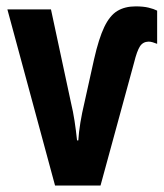

<svg xmlns="http://www.w3.org/2000/svg" viewBox="-20 -576 509 596"><path d="M400.9 -556.2Q425.3 -556.2 441.4 -552.2Q457.5 -548.3 467.8 -543V-439.9Q460.4 -442.9 453.9 -444.8Q447.3 -446.8 440.9 -446.8Q423.8 -446.3 414.6 -432.4Q405.3 -418.5 396 -380.9L292 0H150.9L2.9 -546.9H138.2L200.2 -257.8Q207 -229.5 211.4 -200.7Q215.8 -171.9 219.2 -140.1H223.1Q224.6 -165.5 229.5 -195.3Q234.4 -225.1 242.2 -257.8L272 -392.1Q286.6 -456.5 303.7 -492.2Q320.8 -527.8 344.2 -542Q367.7 -556.2 400.9 -556.2Z"/></svg>

Font: Open Sans Condensed
Style: Bold
Weight: 700
Width: 3
Designer: Monotype Design Team
Foundry: Monotype Imaging Inc.
Version: Version 3.003; ttfautohint (v1.8.4)